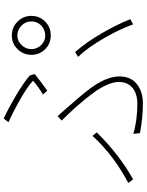

<svg xmlns="http://www.w3.org/2000/svg" viewBox="103 -882 794 1040"><g transform="rotate(-90 500.0 -362.0)"><path d="M303 -235Q184 -114 49 -38L29 -64Q180 -144 284 -258ZM888 -38Q862 -111 814 -194Q761 -286 712 -336L738 -352Q791 -293 843 -202Q889 -122 916 -53ZM295 -37Q367 -15 462 -15Q480 -15 497 -19Q518 -24 534 -34Q576 -61 576 -115Q576 -164 530 -235Q511 -262 484 -296Q466 -318 435 -354L367 -425L391 -447Q402 -435 422 -412L439 -393L455 -374Q528 -292 560 -243Q606 -171 606 -112Q606 -40 549 -7Q529 5 502 11Q482 15 462 15Q379 15 299 -1ZM508 -526Q551 -552 583 -580Q552 -609 483 -649Q422 -684 358 -713L378 -739Q436 -712 502 -673Q575 -629 611 -598L619 -571Q589 -546 529 -503ZM754 -664Q784 -695 828 -695Q872 -695 903 -664Q934 -633 934 -589Q934 -545 903 -514Q872 -484 828 -484Q784 -484 754 -514Q723 -545 723 -589Q723 -633 754 -664ZM776 -536Q797 -514 828 -514Q859 -514 882 -536Q904 -558 904 -589Q904 -620 882 -642Q859 -665 828 -665Q797 -665 776 -642Q754 -620 754 -589Q754 -558 776 -536Z"/></g></svg>

Font: Noto Sans CJK TC Thin
Style: Regular
Weight: 250
Designer: Ryoko NISHIZUKA ???? (kana & ideographs); Paul D. Hunt (Latin, Greek & Cyrillic); Wenlong ZHANG ??? (bopomofo); Sandoll 
Foundry: Adobe Systems Incorporated
Version: Version 1.004 January 19, 2016